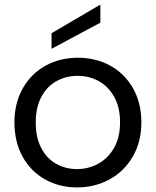

<svg xmlns="http://www.w3.org/2000/svg" viewBox="-20 -809 680 838"><path d="M316 9Q239 9 176.5 -26Q114 -61 78.5 -125.5Q43 -190 43 -275Q43 -359 79.5 -423.5Q116 -488 179 -522.5Q242 -557 320 -557Q398 -557 461 -522.5Q524 -488 560.5 -424Q597 -360 597 -275Q597 -190 559.5 -125.5Q522 -61 458 -26Q394 9 316 9ZM316 -71Q365 -71 408 -94Q451 -117 477.5 -163Q504 -209 504 -275Q504 -341 478 -387Q452 -433 410 -455.5Q368 -478 319 -478Q269 -478 227.5 -455.5Q186 -433 161 -387Q136 -341 136 -275Q136 -208 160.5 -162Q185 -116 226 -93.5Q267 -71 316 -71ZM418 -710 205 -596V-664L418 -789Z"/></svg>

Font: MSTAGE
Style: Regular
Weight: 400
Designer: Ninad Kale (Devanagari), Jonny Pinhorn (Latin)
Foundry: Indian Type Foundry
Version: 4.004